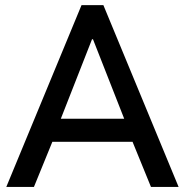

<svg xmlns="http://www.w3.org/2000/svg" viewBox="-20 -740 732 760"><path d="M4.9 0 302.7 -719.7H389.2L687 0H577.6L492.7 -208L481 -246.1L348.1 -584.5H344.2L211.4 -246.1L199.2 -208L114.3 0ZM150.4 -178.7V-270H542V-178.7Z"/></svg>

Font: Reddit Sans Medium
Style: Regular
Weight: 500
Designer: Stephen Hutchings
Foundry: Reddit
Version: Version 1.014